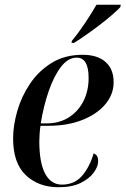

<svg xmlns="http://www.w3.org/2000/svg" viewBox="-20 -776 527 806"><path d="M226 10Q142 10 88.5 -40.5Q35 -91 35 -195Q35 -249 52.5 -310Q70 -371 106 -424.5Q142 -478 197 -512Q252 -546 327 -546Q389 -546 423 -516Q457 -486 457 -431Q457 -379 421.5 -337.5Q386 -296 324.5 -272Q263 -248 185 -248H150Q148 -237 146.5 -217.5Q145 -198 145 -184Q145 -93 169.5 -47Q194 -1 240 -1Q292 -1 324 -37.5Q356 -74 373 -132Q382 -129 387 -121.5Q392 -114 392 -99Q392 -77 373.5 -51.5Q355 -26 318.5 -8Q282 10 226 10ZM175 -258Q229 -258 268.5 -283Q308 -308 330 -351Q352 -394 352 -449Q352 -534 302 -534Q266 -534 236.5 -496Q207 -458 185 -395Q163 -332 151 -258ZM282 -605Q308 -636 336.5 -678.5Q365 -721 385 -756H487L485 -746Q473 -733 450.5 -713.5Q428 -694 400 -672.5Q372 -651 343.5 -631Q315 -611 291 -596H280Z"/></svg>

Font: Noto Serif Display SemiCondensed Medium
Style: Italic
Weight: 500
Width: 4
Italic angle: -12°
Designer: Monotype Design Team
Foundry: Monotype Imaging Inc.
Version: Version 2.009